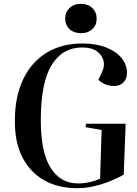

<svg xmlns="http://www.w3.org/2000/svg" viewBox="-20 -973 720 1007"><path d="M639 -324 629 -57Q600 -40 560.5 -24Q521 -8 476 3Q431 14 385 14Q285 14 211.5 -27.5Q138 -69 97.5 -148Q57 -227 58 -340Q58 -466 101.5 -557Q145 -648 224.5 -696.5Q304 -745 413 -745Q482 -745 534.5 -725Q587 -705 616.5 -670Q646 -635 646 -590Q646 -559 627 -540.5Q608 -522 579 -522Q554 -522 534 -530Q514 -538 496 -554L516 -597Q530 -627 522.5 -656Q515 -685 487.5 -704.5Q460 -724 411 -724Q308 -724 251.5 -633Q195 -542 194 -349Q193 -178 244.5 -94.5Q296 -11 389 -11Q421 -11 451.5 -18Q482 -25 505 -36L513 -291L429 -306L431 -324ZM322 -876Q322 -909 344.5 -931Q367 -953 405 -953Q441 -953 464 -931Q487 -909 487 -876Q487 -841 464 -820Q441 -799 406 -799Q367 -799 344.5 -820.5Q322 -842 322 -876Z"/></svg>

Font: Literata 72pt SemiBold
Style: Italic
Weight: 600
Italic angle: -2°
Designer: Latin by Veronika Burian and Jose Scaglione. Greek by Irene Vlachou. Cyrillic by Vera Evstafieva
Foundry: TypeTogether
Version: Version 3.002